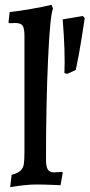

<svg xmlns="http://www.w3.org/2000/svg" viewBox="-20 -762 370 793"><path d="M28 -40Q53 -46 64.5 -57Q76 -68 78.5 -84.5Q81 -101 81 -135V-613Q81 -645 73.5 -656Q66 -667 42 -667Q28 -667 19 -666L15 -669L20 -712Q110 -723 193 -742L199 -726Q187 -702 178.5 -517Q170 -332 170 -101Q170 -74 177.5 -62Q185 -50 203 -50L237 -52L239 -47L230 3Q217 3 209 2Q159 0 130 0Q86 0 22 11ZM246 -460 247 -503Q247 -563 243.5 -615.5Q240 -668 239 -682L322 -696L330 -687Q327 -668 317 -603.5Q307 -539 293 -473L258 -457Z"/></svg>

Font: Alegreya Medium
Style: Regular
Weight: 500
Designer: Juan Pablo del Peral
Foundry: Huerta Tipografica
Version: Version 2.007; ttfautohint (v1.6)